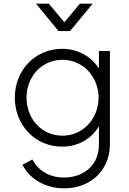

<svg xmlns="http://www.w3.org/2000/svg" viewBox="-20 -810 703 1050"><path d="M331 220C477 220 581 119 581 -20V-531H521V-435C479 -501 406 -543 320 -543C170 -543 61 -424 61 -276C61 -127 171 -8 320 -8C406 -8 480 -50 521 -120V-20C521 102 428 161 330 161C248 161 187 120 157 62L103 91C140 166 225 220 331 220ZM125 -276C125 -390 207 -483 322 -483C434 -483 519 -390 519 -276C519 -161 434 -68 322 -68C207 -68 125 -161 125 -276ZM177 -790 300 -640H363L487 -790H417L332 -688L247 -790Z"/></svg>

Font: Mluvka Light
Style: Regular
Weight: 300
Designer: Modified by Jiří Krblich, Original typeface by Gumpita Rahayu
Foundry: Gumpita Rahayu & Jiří Krblich
Version: Version 2.000;Glyphs 3.1.1 (3134)